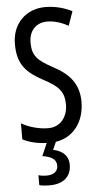

<svg xmlns="http://www.w3.org/2000/svg" viewBox="-63 -813 539 1040"><g transform="rotate(-5 206.5 -293.0)"><path d="M282 86C282 41 253 10 199 -1L218 -43C313 -57 375 -137 375 -247C375 -339 331 -398 238 -447C155 -492 128 -518 128 -591C128 -652 165 -696 227 -696C263 -696 302 -685 342 -663L369 -740C332 -759 281 -775 225 -775C118 -776 41 -698 43 -587C43 -474 95 -429 180 -383C262 -340 290 -308 290 -239C290 -174 251 -120 184 -120C139 -120 83 -133 38 -159V-72C75 -53 118 -43 168 -41L138 28C186 35 214 51 214 86C214 115 194 135 151 135C136 135 121 133 108 129V183C121 187 140 189 164 189C238 189 282 153 282 86Z"/></g></svg>

Font: Noto Sans Tamil UI ExtraCondensed
Style: Regular
Weight: 400
Width: 2
Designer: Jelle Bosma - Monotype Design Team
Foundry: Monotype Imaging Inc.
Version: Version 2.004